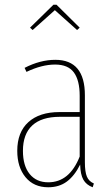

<svg xmlns="http://www.w3.org/2000/svg" viewBox="-20 -782 474 812"><path d="M377 -6 372 10Q345 0 332.5 -22Q320 -44 319 -86Q295 -38 262.5 -14Q230 10 184 10Q123 10 88 -32.5Q53 -75 53 -144Q53 -223 100 -265.5Q147 -308 231 -308H317V-377Q317 -442 292.5 -475.5Q268 -509 213 -509Q157 -509 92 -478L84 -495Q150 -529 214 -529Q339 -529 339 -379V-96Q339 -55 347.5 -35Q356 -15 377 -6ZM317 -120V-288H233Q156 -288 116.5 -251.5Q77 -215 77 -144Q77 -81 105.5 -46Q134 -11 184 -11Q274 -11 317 -120ZM118 -655 107 -665 206 -762H219L317 -665L306 -655L212 -739Z"/></svg>

Font: Fira Sans Extra Condensed Thin
Style: Regular
Weight: 250
Width: 1
Designer: Carrois Corporate & Edenspiekermann AG
Foundry: Carrois Corporate GbR & Edenspiekermann AG
Version: Version 4.203